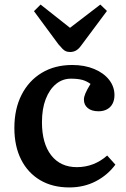

<svg xmlns="http://www.w3.org/2000/svg" viewBox="-20 -808 553 842"><path d="M284 14Q210 14 156 -18Q102 -50 72.5 -108.5Q43 -167 43 -247Q43 -330 74.5 -392Q106 -454 163 -488.5Q220 -523 297 -523Q351 -523 393 -505.5Q435 -488 458.5 -458Q482 -428 482 -391Q482 -370 474 -354Q466 -338 450 -329Q434 -320 412 -320Q382 -320 365 -334Q348 -348 348 -371Q348 -383 354.5 -398.5Q361 -414 377 -440Q359 -453 339.5 -458Q320 -463 291 -463Q254 -463 225.5 -439.5Q197 -416 180.5 -373.5Q164 -331 164 -272Q164 -179 204.5 -127Q245 -75 317 -75Q355 -75 388.5 -88Q422 -101 450 -126L486 -86Q452 -40 400 -13Q348 14 284 14ZM288 -580Q277 -580 269.5 -583Q262 -586 254.5 -593.5Q247 -601 236 -614L129 -759L158 -788L287 -686L420 -788L449 -760L335 -607Q324 -592 312.5 -586Q301 -580 288 -580Z"/></svg>

Font: Literata 18pt Medium
Style: Regular
Weight: 500
Designer: Latin by Veronika Burian and Jose Scaglione. Greek by Irene Vlachou. Cyrillic by Vera Evstafieva.
Foundry: TypeTogether
Version: Version 3.103;gftools[0.9.29]